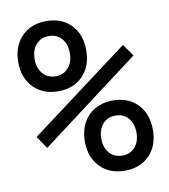

<svg xmlns="http://www.w3.org/2000/svg" viewBox="-81 -772 747 850"><g transform="rotate(-10 293.0 -346.5)"><path d="M183.6 -387.7Q114.3 -387.7 72.3 -430.9Q30.3 -474.1 30.3 -544.9Q30.3 -616.2 72.3 -659.7Q114.3 -703.1 183.6 -703.1Q252.4 -703.1 294.2 -660.4Q335.9 -617.7 335.9 -544.9Q335.9 -474.1 294.2 -430.9Q252.4 -387.7 183.6 -387.7ZM413.1 9.8Q343.8 9.8 301.8 -33.4Q259.8 -76.7 259.8 -147.5Q259.8 -219.2 301.8 -262.5Q343.8 -305.7 413.1 -305.7Q481.9 -305.7 523.7 -262.5Q565.4 -219.2 565.4 -147.5Q565.4 -76.7 523.7 -33.4Q481.9 9.8 413.1 9.8ZM90.8 -149.4 52.7 -205.1 500 -540 538.1 -486.3ZM183.6 -455.1Q219.2 -455.1 240.7 -480Q262.2 -504.9 262.2 -544.9Q262.2 -586.4 240.7 -611.1Q219.2 -635.7 183.6 -635.7Q147.5 -635.7 125.7 -611.1Q104 -586.4 104 -544.9Q104 -504.9 125.7 -480Q147.5 -455.1 183.6 -455.1ZM413.1 -58.1Q448.7 -58.1 470.2 -82.8Q491.7 -107.4 491.7 -147.5Q491.7 -188.5 470.2 -213.1Q448.7 -237.8 413.1 -237.8Q377 -237.8 355.2 -213.1Q333.5 -188.5 333.5 -147.5Q333.5 -107.4 355.2 -82.8Q377 -58.1 413.1 -58.1Z"/></g></svg>

Font: Cascadia Mono NF SemiLight
Style: Regular
Weight: 350
Monospace: yes
Designer: Aaron Bell
Foundry: Saja Typeworks
Version: Version 2404.023; ttfautohint (v1.8.4)